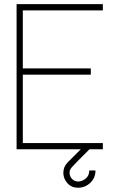

<svg xmlns="http://www.w3.org/2000/svg" viewBox="-20 -720 566 926"><path d="M60 0V-700H476V-670H90V-390H418V-360H90V-30H476V0ZM355.5 185.5Q324 185 304.8 163Q285.5 141 285.5 113.5Q285.5 84 306.5 63L390.5 -21L411.5 0Q376.5 35 357 54.5Q337.5 74 328.8 84Q320 94 317.8 100Q315.5 106 315.5 113.5Q315.5 129 326.2 141.8Q337 154.5 356 155.5Q375.5 155.5 393 141.5Q410.5 127.5 410.5 102H440.5Q440.5 138.5 415.2 162Q390 185.5 355.5 185.5Z"/></svg>

Font: Urbanist Thin
Style: Regular
Weight: 100
Designer: Corey Hu
Foundry: Corey Hu
Version: Version 1.330; ttfautohint (v1.8.4.7-5d5b)